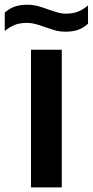

<svg xmlns="http://www.w3.org/2000/svg" viewBox="-60 -810 400 830"><path d="M74 0V-595H207V0ZM223.5 -673Q197.5 -673 175.5 -679.5Q153.5 -686 132.5 -693.5Q113.5 -700.5 94.5 -705.8Q75.5 -711 55.5 -711Q26 -711 4.2 -702.5Q-17.5 -694 -39.5 -676V-755Q-21 -772.5 2.2 -781Q25.5 -789.5 57.5 -789.5Q83.5 -789.5 105.8 -783.2Q128 -777 148.5 -769Q168 -762.5 186.8 -756.8Q205.5 -751 225.5 -751Q255 -751 277 -759.8Q299 -768.5 320.5 -786.5V-707.5Q302 -690 278.8 -681.5Q255.5 -673 223.5 -673Z"/></svg>

Font: Encode Sans SC Condensed Thin SemiBold
Style: Regular
Weight: 600
Version: Version 3.002